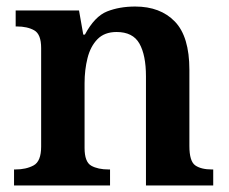

<svg xmlns="http://www.w3.org/2000/svg" viewBox="-20 -568 700 588"><path d="M23 0V-49H27Q60 -49 83 -61.5Q106 -74 106 -119V-421Q106 -463 85 -475Q64 -487 31 -487H28V-536H222L235 -462H240Q270 -518 308 -533Q346 -548 394 -548Q471 -548 515.5 -502Q560 -456 560 -354V-121Q560 -74 578 -61.5Q596 -49 629 -49H633V0H427V-334Q427 -399 407 -434.5Q387 -470 337 -470Q300 -470 278.5 -448Q257 -426 248 -390Q239 -354 239 -313V-115Q239 -72 259.5 -60.5Q280 -49 313 -49H317V0Z"/></svg>

Font: Noto Serif Tibetan SemiBold
Style: Regular
Weight: 600
Designer: Monotype Design Team
Foundry: Monotype Imaging Inc.
Version: Version 2.103; ttfautohint (v1.8.4.7-5d5b)